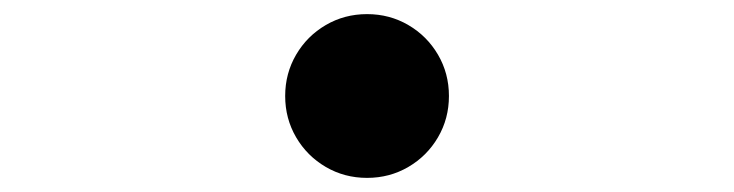

<svg xmlns="http://www.w3.org/2000/svg" viewBox="-20 -516 1040 272"><path d="M500 -496Q532 -496 558.5 -480.5Q585 -465 600.5 -438.5Q616 -412 616 -380Q616 -348 600.5 -321.5Q585 -295 558.5 -279.5Q532 -264 500 -264Q468 -264 441.5 -279.5Q415 -295 399.5 -321.5Q384 -348 384 -380Q384 -412 399.5 -438.5Q415 -465 441.5 -480.5Q468 -496 500 -496Z"/></svg>

Font: Source Han Sans TC Medium
Style: Regular
Weight: 500
Designer: Ryoko NISHIZUKA Ë•øÂ°öÊ∂ºÂ≠ê (kana, bopomofo & ideographs); Paul D. Hunt (Latin, Greek & Cyrillic); Sandoll Communicatio
Foundry: Adobe
Version: Version 2.004;hotconv 1.0.118;makeotfexe 2.5.65603